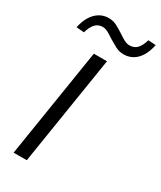

<svg xmlns="http://www.w3.org/2000/svg" viewBox="-228 -1000 902 1076"><g transform="rotate(30 222.5 -461.5)"><path d="M57 0 169 -705H254L142 0ZM61 -781 11 -785Q20 -828 38.5 -858Q57 -888 83.5 -904Q110 -920 143 -920Q172 -920 197 -906.5Q222 -893 245 -878Q264 -865 282 -855Q300 -845 318 -845Q348 -845 366.5 -864.5Q385 -884 396 -923L445 -920Q432 -855 398 -820Q364 -785 314 -785Q285 -785 260 -798.5Q235 -812 212 -826Q193 -839 174.5 -849.5Q156 -860 138 -860Q109 -860 90.5 -840Q72 -820 61 -781Z"/></g></svg>

Font: Nunito Sans 10pt
Style: Italic
Weight: 400
Italic angle: -9°
Designer: Vernon Adams
Foundry: Vernon Adams
Version: Version 3.101;gftools[0.9.27]